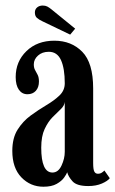

<svg xmlns="http://www.w3.org/2000/svg" viewBox="-20 -680 426 710"><path d="M140.5 10.5Q92.5 10.5 59 -24.2Q25.5 -59 25.5 -122Q25.5 -169.5 45 -200.5Q64.5 -231.5 93.5 -252.8Q122.5 -274 151.2 -291Q180 -308 199.8 -326.8Q219.5 -345.5 219.5 -372Q219.5 -427 205.5 -457.8Q191.5 -488.5 160.5 -488.5Q136 -488.5 120.5 -474.5Q105 -460.5 105 -442Q105 -429 109.8 -420.8Q114.5 -412.5 119.2 -403.2Q124 -394 124 -378.5Q124 -357 112.5 -344.2Q101 -331.5 81.5 -331.5Q61.5 -331.5 49.8 -348.2Q38 -365 38 -395Q38 -452.5 77.8 -491Q117.5 -529.5 181 -529.5Q244 -529.5 284.2 -488.5Q324.5 -447.5 324.5 -353V-77.5Q324.5 -53.5 328.8 -45.5Q333 -37.5 342 -37.5Q350.5 -37.5 356.8 -41.8Q363 -46 366 -49.5L386 -21Q378 -10.5 356.5 -1.2Q335 8 306.5 8Q264 8 248.2 -9.5Q232.5 -27 228.5 -43Q226 -36 217 -23.2Q208 -10.5 189.5 0Q171 10.5 140.5 10.5ZM174 -42Q195.5 -42 207.5 -67.8Q219.5 -93.5 219.5 -118.5V-303Q218 -289 204.5 -276.2Q191 -263.5 174.2 -246.5Q157.5 -229.5 145 -202.8Q132.5 -176 132.5 -134Q132.5 -42 174 -42ZM239.5 -552 137.5 -601Q123.5 -607.5 116.2 -614.2Q109 -621 109 -634Q109 -645.5 117.2 -652.5Q125.5 -659.5 138 -659.5Q148 -659.5 155 -655.8Q162 -652 169.5 -646L258 -574Z"/></svg>

Font: Imbue 10pt SemiBold
Style: Regular
Weight: 600
Designer: Tyler Finck
Foundry: Etcetera Type Company
Version: Version 1.102; ttfautohint (v1.8.3)